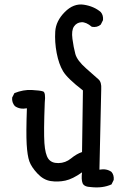

<svg xmlns="http://www.w3.org/2000/svg" viewBox="-20 -797 540 840"><path d="M377.9 21.5Q347.7 20.5 341.3 4.4Q335 -11.7 338.9 -43Q297.9 -13.7 265.6 -6.8Q233.4 0 201.7 -4.9Q169.9 -9.8 143.6 -38.1Q117.2 -66.4 108.4 -91.3Q99.6 -116.2 96.7 -166Q93.8 -215.8 97.7 -323.2Q66.4 -317.4 44.9 -333Q31.2 -348.6 33.2 -370.1L43 -389.6Q82 -405.3 119.1 -403.3Q156.2 -401.4 168.5 -397Q180.7 -392.6 175.8 -347.7Q170.9 -219.7 174.3 -170.9Q177.7 -122.1 191.4 -102.5Q205.1 -83 235.8 -83.5Q266.6 -84 291 -104Q315.4 -124 338.9 -131.8L342.8 -401.4Q274.4 -454.1 255.9 -485.4Q237.3 -516.6 228 -564.9Q218.8 -613.3 221.7 -659.2Q224.6 -705.1 263.2 -744.1Q301.8 -783.2 346.7 -776.4Q391.6 -769.5 420.9 -744.1Q432.6 -730.5 430.7 -709L420.9 -689.5Q405.3 -675.8 381.8 -679.7Q356.4 -701.2 335.9 -699.7Q315.4 -698.2 303.7 -681.2Q292 -664.1 296.9 -627Q301.8 -589.8 309.6 -561Q317.4 -532.2 357.4 -497.1Q397.5 -461.9 411.1 -449.7Q424.8 -437.5 422.9 -407.2L415 -54.7Q446.3 -60.5 467.8 -44.9Q479.5 -31.2 477.5 -9.8L467.8 9.8Q428.7 27.3 377.9 21.5Z"/></svg>

Font: JasonHandwriting4
Style: Regular
Weight: 400
Version: Version 1.01.21